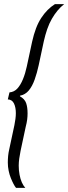

<svg xmlns="http://www.w3.org/2000/svg" viewBox="-20 -763 332 933"><path d="M58 150Q52 143 45.5 130.5Q39 118 32.5 102Q26 86 22 66.5Q18 47 18 27Q18 11 19.5 -5Q21 -21 25 -38L50 -155Q53 -170 55 -185Q57 -200 57 -213Q57 -241 48 -260Q39 -279 18 -280L26 -314Q49 -316 64.5 -333Q80 -350 91.5 -378Q103 -406 110 -439L136 -560Q144 -596 155 -625Q166 -654 180.5 -676Q195 -698 211.5 -714.5Q228 -731 247 -743H292Q275 -730 260 -712Q245 -694 232 -671.5Q219 -649 209.5 -621.5Q200 -594 193 -563L168 -446Q160 -409 148.5 -376.5Q137 -344 120 -323.5Q103 -303 77 -298V-295Q100 -282 107 -262Q114 -242 114 -212Q114 -197 112 -181.5Q110 -166 105 -147L80 -30Q76 -11 73.5 7.5Q71 26 71 42Q71 65 75 86Q79 107 86 123Q93 139 103 150Z"/></svg>

Font: Saira UltraCondensed
Style: Italic
Weight: 400
Width: 1
Italic angle: -12°
Designer: Hector Gatti with collaboration of the Omnibus-Type team
Foundry: Omnibus-Type
Version: Version 1.101